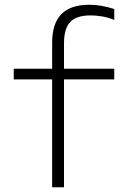

<svg xmlns="http://www.w3.org/2000/svg" viewBox="-20 -790 540 810"><path d="M200 0V-455H38V-500H200V-609Q200 -691 239 -730.5Q278 -770 357 -770Q382 -770 407.5 -765.5Q433 -761 462 -752V-706Q434 -717 409.5 -721Q385 -725 362 -725Q303 -725 276.5 -697.5Q250 -670 250 -607V-500H462V-455H250V0Z"/></svg>

Font: M PLUS 1 Code Light
Style: Regular
Weight: 300
Designer: Coji Morishita
Foundry: UNDERFOREST DESIGN
Version: Version 1.002